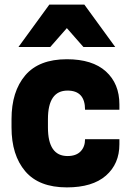

<svg xmlns="http://www.w3.org/2000/svg" viewBox="-20 -800 567 833"><path d="M188 -247Q188 -123 273 -123Q310 -123 329.5 -143Q349 -163 349 -196H498V-174Q498 -89 439.5 -38Q381 13 270 13Q149 13 89.5 -57Q30 -127 30 -247V-283Q30 -403 89.5 -473Q149 -543 270 -543Q381 -543 439.5 -490Q498 -437 498 -347V-324H349Q349 -407 273 -407Q188 -407 188 -283ZM198 -596H60L194 -780H346L480 -596H342L270 -678Z"/></svg>

Font: Cooper Hewitt
Style: Bold
Weight: 711
Designer: Village Type and Design LLC
Foundry: Cooper Hewitt Smithsonian Design Museum
Version: 1.000